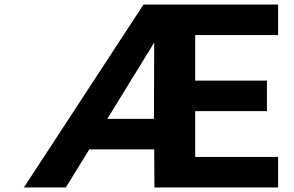

<svg xmlns="http://www.w3.org/2000/svg" viewBox="-20 -833 1292 843"><path d="M85 -10H269L372 -177H657L658 -10H1201V-144H837V-345H1152V-479H837V-679H1201V-813H610ZM451 -311 657 -646 656 -311Z"/></svg>

Font: Rabbid Highway Sign IV
Style: Obl
Weight: 400
Foundry: Cannot Into Space Fonts
Version: Version 0.277